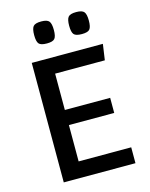

<svg xmlns="http://www.w3.org/2000/svg" viewBox="-121 -892 757 970"><g transform="rotate(-15 257.5 -407.5)"><path d="M90 0ZM190 -83H465V0H90V-625H462L450 -542H190V-352H427V-273H190ZM138 -757Q138 -790 148 -802.5Q158 -815 190 -815Q221 -815 231 -802.5Q241 -790 241 -757Q241 -724 231 -712Q221 -700 190 -700Q158 -700 148 -712Q138 -724 138 -757ZM321 -757Q321 -790 331 -802.5Q341 -815 373 -815Q404 -815 414 -802.5Q424 -790 424 -757Q424 -724 414 -712Q404 -700 373 -700Q341 -700 331 -712Q321 -724 321 -757Z"/></g></svg>

Font: Changa
Style: Regular
Weight: 400
Designer: Eduardo Rodriguez Tunni
Foundry: Eduardo Rodriguez Tunni
Version: Version 2.002; ttfautohint (v1.5.10-5e6f)